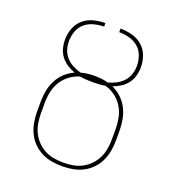

<svg xmlns="http://www.w3.org/2000/svg" viewBox="-135 -841 869 955"><g transform="rotate(20 300.0 -363.5)"><path d="M300 8Q272 8 243.5 3Q215 -2 190 -15Q165 -28 145 -48.5Q125 -69 113 -94.5Q101 -120 96 -148Q91 -176 91 -205V-257Q91 -286 96.5 -315.5Q102 -345 115.5 -371.5Q129 -398 151 -418.5Q173 -439 200 -451Q178 -459 158.5 -471.5Q139 -484 125 -502.5Q111 -521 105 -543.5Q99 -566 99 -589Q99 -620 110 -649.5Q121 -679 144.5 -699Q168 -719 198.5 -727Q229 -735 260 -735V-716Q233 -716 206.5 -709Q180 -702 159.5 -685Q139 -668 129.5 -642Q120 -616 120 -589Q120 -566 127 -544Q134 -522 149.5 -505Q165 -488 185.5 -477.5Q206 -467 228 -461Q246 -466 264 -468Q282 -470 300 -470Q318 -470 336 -468Q354 -466 372 -461Q394 -467 414.5 -477.5Q435 -488 450.5 -505Q466 -522 473 -544Q480 -566 480 -589Q480 -616 470.5 -642Q461 -668 440.5 -685Q420 -702 393.5 -709Q367 -716 340 -716V-735Q371 -735 401.5 -727Q432 -719 455.5 -699Q479 -679 490 -649.5Q501 -620 501 -589Q501 -566 495 -543.5Q489 -521 475 -502.5Q461 -484 441.5 -471.5Q422 -459 400 -451Q427 -439 449 -418.5Q471 -398 484.5 -371.5Q498 -345 503.5 -315.5Q509 -286 509 -257V-205Q509 -176 504 -148Q499 -120 487 -94.5Q475 -69 455 -48.5Q435 -28 410 -15Q385 -2 356.5 3Q328 8 300 8ZM300 -11Q326 -11 351.5 -15.5Q377 -20 399.5 -32Q422 -44 440 -63Q458 -82 469 -105Q480 -128 484 -153.5Q488 -179 488 -205V-257Q488 -287 482 -316.5Q476 -346 460.5 -371.5Q445 -397 420.5 -415.5Q396 -434 367 -442Q351 -439 334 -438Q317 -437 300 -437Q283 -437 266 -438Q249 -439 233 -442Q204 -434 179.5 -415.5Q155 -397 139.5 -371.5Q124 -346 118 -316.5Q112 -287 112 -257V-205Q112 -179 116 -153.5Q120 -128 131 -105Q142 -82 160 -63Q178 -44 200.5 -32Q223 -20 248.5 -15.5Q274 -11 300 -11Z"/></g></svg>

Font: Iosevka Aile Thin
Style: Regular
Weight: 100
Designer: Belleve Invis
Foundry: Belleve Invis
Version: Version 31.1.0; ttfautohint (v1.8.4)